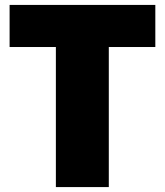

<svg xmlns="http://www.w3.org/2000/svg" viewBox="-20 -760 670 780"><path d="M207 -569H19V-740H611V-569H422V0H207Z"/></svg>

Font: Encode Sans Narrow
Style: Black
Weight: 900
Designer: Pablo Impallari, Andres Torresi
Foundry: Pablo Impallari, Andres Torresi
Version: Version 1.000; ttfautohint (v1.00) -l 8 -r 50 -G 200 -x 14 -